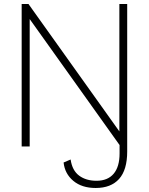

<svg xmlns="http://www.w3.org/2000/svg" viewBox="-20 -730 743 957"><path d="M457 207Q388 207 345.5 171.5Q303 136 297 80L332 65Q340 120 374.5 145.5Q409 171 461 171Q517 171 546.5 136Q576 101 576 35V-7L128 -635V0H88V-710H122L575 -75V-710H614V25Q614 117 573.5 162Q533 207 457 207Z"/></svg>

Font: Livvic ExtraLight
Style: Regular
Weight: 275
Designer: Jacques Le Bailly, Baron von Fonthausen
Version: Version 1.001; ttfautohint (v1.8.2)